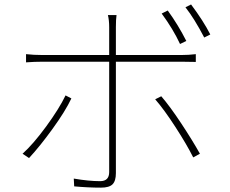

<svg xmlns="http://www.w3.org/2000/svg" viewBox="-20 -820 1040 868"><path d="M822.3 -634.8 793.9 -621.1Q762.7 -688.5 710.9 -758.8L738.3 -772.5Q785.2 -708 822.3 -634.8ZM111.3 -105.5 82 -125Q129.9 -168 188.5 -248Q247.1 -328.1 276.4 -388.7L302.7 -375Q275.4 -317.4 217.8 -237.8Q160.2 -158.2 111.3 -105.5ZM800.8 -541H503.9V-37.1Q503.9 -2 488.8 13.2Q473.6 28.3 436.5 28.3Q377.9 28.3 315.4 22.5L313.5 -12.7Q380.9 -1 432.6 -1Q473.6 -1 473.6 -42V-541H171.9Q135.7 -541 97.7 -538.1V-575.2Q132.8 -571.3 170.9 -571.3H473.6V-697.3Q473.6 -728.5 467.8 -752H506.8Q503.9 -731.4 503.9 -697.3V-571.3H799.8Q834 -571.3 865.2 -575.2V-540Q842.8 -541 800.8 -541ZM681.6 -371.1 709 -384.8Q748 -339.8 799.3 -262.2Q850.6 -184.6 883.8 -125L853.5 -108.4Q824.2 -167 772.9 -246.1Q721.7 -325.2 681.6 -371.1ZM818.4 -787.1 843.8 -799.8Q899.4 -725.6 930.7 -664.1L903.3 -650.4Q858.4 -736.3 818.4 -787.1Z"/></svg>

Font: Gen Shin Gothic Monospace ExtraLight
Style: Regular
Weight: 200
Designer: [Source Han Sans]
Ryoko NISHIZUKA  (kana & ideographs); Paul D. Hunt (Latin, Greek & Cyrillic); Wenlong ZHANG  (bopomofo
Version: Version 1.002.20150607